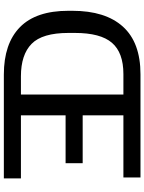

<svg xmlns="http://www.w3.org/2000/svg" viewBox="107 -850 768 1023"><g transform="rotate(90 491.5 -339.0)"><path d="M38 -319V-340Q38 -516 122.5 -609.5Q207 -703 376 -703H926V-612H595V-395H850V-304H595V-66H931V25H378Q213 25 125.5 -60.5Q38 -146 38 -319ZM375 -612Q261 -612 208.5 -551Q156 -490 156 -354V-319Q156 -180 214 -123Q272 -66 387 -66H484V-612Z"/></g></svg>

Font: Gmarket Sans TTF Medium
Style: Regular
Weight: 500
Designer: Creative Director : Sungho Lee; Art Director : Kiwoong Choi; Project Manager : Sori Yang, Jongwook Yoon; Font Designer :
Foundry: Sandoll Inc.
Version: Version 1.000;hotconv 1.0.109;makeotfexe 2.5.65596